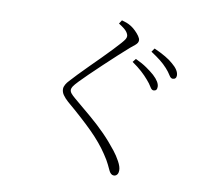

<svg xmlns="http://www.w3.org/2000/svg" viewBox="-89 -887 1178 1052"><g transform="rotate(10 500.0 -360.5)"><path d="M696 -487Q680 -506 657.5 -526.5Q635 -547 603 -569L618 -588Q655 -571 681.5 -552.5Q708 -534 725 -519Q762 -485 762 -458Q762 -446 757 -440.5Q752 -435 742 -435Q732 -435 722.5 -451.5Q713 -468 696 -487ZM788 -567Q770 -587 748.5 -604Q727 -621 695 -642L709 -662Q783 -629 816 -599Q855 -567 855 -537Q855 -527 849.5 -521.5Q844 -516 835 -516Q824 -516 814.5 -532Q805 -548 788 -567ZM493 -763 506 -783Q521 -779 533 -774.5Q545 -770 558 -762Q571 -754 584.5 -741Q598 -728 607.5 -714.5Q617 -701 617 -691Q617 -683 613 -676.5Q609 -670 600 -662.5Q591 -655 575 -642Q551 -621 516 -589Q481 -557 444 -522Q407 -487 376.5 -457.5Q346 -428 331 -412Q309 -389 302.5 -378.5Q296 -368 296 -360Q296 -350 304 -340Q312 -330 329 -316Q382 -272 426.5 -234Q471 -196 509.5 -157Q548 -118 584 -72Q603 -48 618.5 -19.5Q634 9 634 29Q634 41 630.5 48Q627 55 621.5 58.5Q616 62 609 62Q600 62 593.5 56Q587 50 583 42Q576 28 566.5 7.5Q557 -13 536 -44Q499 -100 442 -157Q385 -214 293 -292Q274 -309 263.5 -324.5Q253 -340 253 -357Q253 -369 260.5 -382Q268 -395 278 -405Q293 -422 317.5 -447.5Q342 -473 372 -503Q402 -533 431.5 -562.5Q461 -592 485.5 -618Q510 -644 525 -661Q539 -677 544 -685.5Q549 -694 549 -702Q549 -713 538.5 -727Q528 -741 493 -763Z"/></g></svg>

Font: Noto Serif JP
Style: Regular
Weight: 200
Designer: Ryoko NISHIZUKA 西塚涼子 (kana & ideographs); Frank Grießhammer (Latin, Greek & Cyrillic); Wenlong ZHANG 张文龙 (bopomofo); San
Foundry: Adobe
Version: Version 2.001;hotconv 1.1.0;makeotfexe 2.6.0